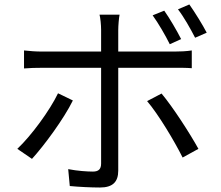

<svg xmlns="http://www.w3.org/2000/svg" viewBox="-20 -803 996 864"><path d="M169 -497.9H435V-67.1C435 -42.3 424 -30.9 398.1 -30.9C373.2 -30.9 328.8 -33.7 286.9 -41.9L294 34.1C333.1 38 389.9 40.8 430 40.8C487.9 40.8 512.1 14.9 512.1 -35.2V-497.9H766C789.1 -497.9 817.1 -498.2 843 -496.1V-576C818.9 -572.1 788 -571 764.9 -571H512.1V-668C512.1 -688.9 515.3 -723.7 518.1 -736.9H427.9C431.8 -723 435 -690 435 -669V-571H169C139.2 -571 115.1 -573.2 88.1 -576V-495C114 -497.2 141 -497.9 169 -497.9ZM57.9 -133.2 123.9 -88.1C177.9 -147 267.8 -268.8 307.9 -350.9L241.1 -383.2C204.2 -306.1 120.7 -192.1 57.9 -133.2ZM801.8 -94.1 872.9 -133.2C834.9 -202.1 758.2 -321 707 -382.1L642 -348C693.2 -288 764.9 -168 801.8 -94.1ZM744 -604 795.1 -627.1C775.2 -666.2 743.3 -720.9 719.1 -755L666.9 -734C692.8 -698.2 724.8 -643.1 744 -604ZM780.9 -761C807.9 -725.9 837 -674 858 -633.2L910.2 -655.9C892 -691.1 856.9 -747.9 832 -783Z"/></svg>

Font: Karasuma Gothic
Style: Regular
Weight: 400
Designer: Rasmus Andersson, Ryoko Nishizuka
Foundry: Genbu
Version: Version 1.00